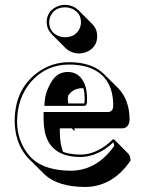

<svg xmlns="http://www.w3.org/2000/svg" viewBox="-20 -698 596 785"><path d="M170.9 -606.9Q170.9 -650.4 210.4 -669.9Q227.1 -678.2 246.1 -678.2Q278.8 -677.2 300.8 -656.2L357.4 -599.6Q377.4 -578.6 377.4 -550.3Q377.4 -506.8 337.9 -487.3Q320.8 -479.5 302.7 -479.5Q270 -480.5 248 -501.5L191.4 -558.1Q171.4 -579.1 170.9 -606.9ZM441.9 -128.9Q445.8 -127.9 448.7 -126L504.9 -69.3Q513.2 -60.1 513.7 -41.5Q442.4 63 333 66.4Q329.1 66.4 326.7 66.4Q218.8 65.9 163.6 16.6L106.9 -40Q103.5 -43.5 101.1 -45.4Q46.9 -99.6 40.5 -186Q40 -194.8 40 -202.1Q40 -329.6 129.4 -398.4Q189 -443.8 263.2 -443.8Q356.9 -443.4 405.8 -394.5L462.4 -338.4Q509.3 -290.5 509.8 -209.5Q507.8 -174.8 480.5 -173.3H284.2Q285.2 -166.5 285.2 -161.6L273.4 -173.3H224.6V-157.2Q225.1 -108.4 237.8 -77.1Q266.6 -66.4 309.1 -65.9Q368.7 -65.9 425.8 -113.8Q434.6 -121.6 441.9 -128.9ZM321.3 -336.9Q316.9 -337.4 313.5 -337.4Q278.8 -335.9 259.8 -308.6Q254.9 -299.3 259.3 -274.9H324.2Q326.2 -276.9 326.2 -295.9Q325.7 -319.3 321.3 -336.9ZM443.4 -116.2Q387.7 -63 320.8 -56.6Q314 -56.2 309.1 -56.2Q183.6 -56.2 162.6 -162.1Q158.2 -186 158.2 -213.9V-230V-240.2H423.8Q442.4 -241.7 442.9 -266.1Q442.9 -383.3 349.1 -419.9Q312 -434.1 263.2 -434.1Q168 -434.1 106 -362.8Q50.8 -297.9 49.8 -202.1Q49.8 -122.1 98.1 -63.5Q106 -54.2 113.8 -47.4Q167 -0.5 270 0Q376 -1 446.8 -101.1Q446.3 -109.9 443.4 -116.2ZM161.6 -265.1 162.1 -275.4Q164.1 -324.2 194.8 -370.6Q217.3 -403.3 256.8 -403.8Q303.7 -403.8 324.7 -357.4Q335.9 -331.5 335.9 -295.9Q335.9 -275.9 334.5 -272.9Q332.5 -269.5 331.1 -268.1L328.1 -265.1ZM181.2 -606.9Q181.2 -568.8 216.3 -552.2Q230.5 -545.9 246.1 -545.9Q288.1 -545.9 305.2 -580.6Q311 -593.3 311 -606.9Q311 -645 275.9 -661.6Q261.7 -668 246.1 -668Q204.1 -668 187 -633.3Q181.2 -620.1 181.2 -606.9Z"/></svg>

Font: Linux Biolinum Shadow O
Style: Bold
Weight: 700
Designer: Philipp H. Poll
Foundry: Philipp H. Poll
Version: Version 0.9.2